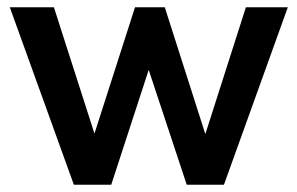

<svg xmlns="http://www.w3.org/2000/svg" viewBox="-20 -509 819 529"><path d="M183.5 0 7 -489H128.5L251 -107.5H229.5L352 -489H434L556 -107.5H535.5L657.5 -489H773L597 0H494.5L364.5 -392.5H414.5L286.5 0Z"/></svg>

Font: Nunito Sans 12pt ExtraLight SemiCondensed
Style: Regular
Weight: 200
Width: 4
Version: Version 3.101;gftools[0.9.27]